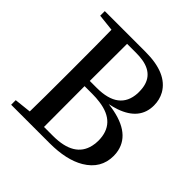

<svg xmlns="http://www.w3.org/2000/svg" viewBox="-187 -903 1069 1069"><g transform="rotate(45 347.5 -368.5)"><path d="M264.6 -42H335Q502 -42 528.3 -158.2Q533.2 -178.7 533.2 -201.2Q533.2 -338.9 383.8 -358.4Q356.4 -362.3 324.2 -362.3H263.7Q263.7 -142.6 264.6 -42ZM335 -696.3H264.6Q263.7 -599.6 263.7 -403.3H318.4Q493.2 -403.3 501 -543Q501 -549.8 501 -555.7Q501 -673.8 387.7 -692.4Q363.3 -696.3 335 -696.3ZM47.9 -737.3H369.1Q538.1 -737.3 592.8 -641.6Q613.3 -604.5 613.3 -559.6Q613.3 -446.3 484.4 -401.4Q458 -392.6 429.7 -386.7Q623 -364.3 649.4 -240.2Q653.3 -221.7 653.3 -202.1Q653.3 -101.6 561.5 -46.9Q482.4 0 350.6 0H47.9V-36.1L147.5 -46.9Q149.4 -146.5 149.4 -347.7V-397.5Q149.4 -593.8 147.5 -690.4L47.9 -701.2Z"/></g></svg>

Font: GenYoMin JP SemiBold
Style: Regular
Weight: 600
Version: Version 1.001;PS 1;hotconv 16.6.51;makeotf.lib2.5.65220 DEVE